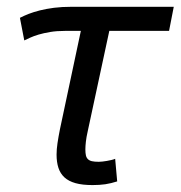

<svg xmlns="http://www.w3.org/2000/svg" viewBox="-20 -532 527 560"><path d="M473.1 -441.9H298.8L235.8 -148.9Q231.9 -131.8 230.5 -118.9Q229 -106 229 -96.2Q229 -85.9 230.5 -79.1Q231.9 -72.3 236.3 -67.9Q240.7 -63.5 248.3 -61.8Q255.9 -60.1 268.1 -60.1Q272.5 -60.1 278.8 -60.8Q285.2 -61.5 292 -62.7Q298.8 -64 305.2 -65.4Q311.5 -66.9 315.9 -68.8L321.8 -2.9Q303.7 2.9 287.1 5.4Q270.5 7.8 250 7.8Q220.2 7.8 200.2 2.2Q180.2 -3.4 168 -14.6Q155.8 -25.9 150.4 -42.5Q145 -59.1 145 -81.1Q145 -96.2 147.7 -114.5Q150.4 -132.8 154.8 -154.8L215.8 -441.9H169.9Q145.5 -441.9 126.5 -438.7Q107.4 -435.5 92.8 -431.2Q78.1 -426.8 67.9 -422.1Q57.6 -417.5 50.8 -414.1L38.1 -480Q49.3 -485.8 63.7 -491.5Q78.1 -497.1 96.4 -501.7Q114.7 -506.3 137.7 -509.3Q160.6 -512.2 189 -512.2H486.8Z"/></svg>

Font: Clear Sans
Style: Italic
Weight: 400
Italic angle: -12°
Foundry: Intel Corporation
Version: Version 1.00